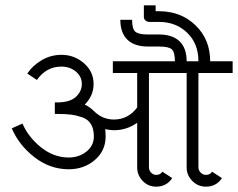

<svg xmlns="http://www.w3.org/2000/svg" viewBox="-20 -692 890 718"><path d="M518 -672H562V-650H575Q657 -650 711.5 -597Q766 -544 766 -463H850V-419H722V-66Q722 -55 730.5 -46.5Q739 -38 750 -38Q766 -38 773 -50L810 -26Q789 6 750 6Q720 6 699 -15.5Q678 -37 678 -66V-419H537V-66Q537 -55 545 -46.5Q553 -38 564 -38Q580 -38 587 -50L624 -26Q603 6 564 6Q534 6 513.5 -15.5Q493 -37 493 -66V-233Q454 -205 406 -205Q393 -205 373 -209Q375 -202 375 -182Q375 -128 334.5 -93.5Q294 -59 237 -59Q167 -59 109 -104Q51 -149 24 -212L64 -230Q86 -179 133.5 -141Q181 -103 237 -103Q275 -103 303 -125Q331 -147 331 -182Q331 -210 320 -228Q309 -246 287 -253.5Q265 -261 244.5 -263.5Q224 -266 193 -266H185V-309H193Q241 -309 263.5 -329.5Q286 -350 286 -378Q286 -406 263.5 -424.5Q241 -443 210 -443Q153 -443 118 -393L82 -417Q102 -447 136 -467Q170 -487 210 -487Q258 -487 294 -455.5Q330 -424 330 -378Q330 -334 297 -301Q316 -292 334 -274Q365 -245 406 -245Q459 -245 493 -290V-419H402V-463H634Q634 -497 622.5 -507.5Q611 -518 575 -518H533Q483 -518 456.5 -543.5Q430 -569 430 -618H474Q474 -584 486 -573.5Q498 -563 533 -563H575Q625 -563 651.5 -537.5Q678 -512 678 -463H722Q722 -529 680 -569.5Q638 -610 575 -610H539Q531 -610 524.5 -615Q518 -620 518 -629Z"/></svg>

Font: Bhavuka
Style: Regular
Weight: 400
Version: 2.94.0; ttfautohint (v1.2) -l 7 -r 28 -G 50 -x 13 -D deva -f